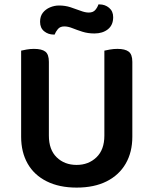

<svg xmlns="http://www.w3.org/2000/svg" viewBox="-20 -837 696 872"><path d="M328 15Q249 15 192 -13.5Q135 -42 105.5 -94Q76 -146 76 -216V-607Q84 -609 100.5 -612Q117 -615 134 -615Q170 -615 186 -602.5Q202 -590 202 -556V-221Q202 -157 237.5 -122.5Q273 -88 328 -88Q382 -88 418 -122.5Q454 -157 454 -221V-607Q462 -609 479 -612Q496 -615 513 -615Q548 -615 564.5 -602.5Q581 -590 581 -556V-216Q581 -146 551 -94Q521 -42 464.5 -13.5Q408 15 328 15ZM248 -812Q276 -812 300.5 -804Q325 -796 346 -788Q367 -780 383 -780Q403 -780 413 -792Q423 -804 427 -817H432Q457 -817 475.5 -801.5Q494 -786 494 -759Q494 -723 470 -704Q446 -685 409 -685Q379 -685 354 -693Q329 -701 309 -709Q289 -717 272 -717Q253 -717 243 -705Q233 -693 228 -680H224Q199 -680 180.5 -695Q162 -710 162 -738Q162 -763 174.5 -779Q187 -795 207 -803.5Q227 -812 248 -812Z"/></svg>

Font: Baloo Bhaijaan 2 SemiBold
Style: Regular
Weight: 600
Designer: Sanskriti Dholi, Noopur Datye and Ek Type
Foundry: Ek Type
Version: Version 1.700